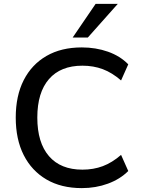

<svg xmlns="http://www.w3.org/2000/svg" viewBox="-20 -958 724 988"><path d="M401 10Q295 10 219 -34.5Q143 -79 102 -160Q61 -241 61 -353Q61 -465 102 -545.5Q143 -626 219 -670Q295 -714 401 -714Q473 -714 535.5 -692Q598 -670 640 -627L603 -544Q557 -584 509 -602Q461 -620 404 -620Q292 -620 232 -551Q172 -482 172 -353Q172 -224 232 -154.5Q292 -85 404 -85Q461 -85 509 -103Q557 -121 603 -161L640 -78Q598 -36 535.5 -13Q473 10 401 10ZM354 -765 472 -938H586L432 -765Z"/></svg>

Font: Nunito Sans 11pt SemiBold
Style: Regular
Weight: 600
Version: Version 3.101;gftools[0.9.27]